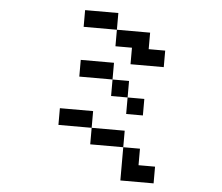

<svg xmlns="http://www.w3.org/2000/svg" viewBox="-56 -840 1112 961"><g transform="rotate(5 500.0 -359.0)"><path d="M333 -692.4V-776.4H500V-692.4ZM333 -442.4V-526.4H500V-442.4ZM250 -192.4V-276.4H417V-192.4ZM500 -692.4H667V-609.4H750V-526.4H583V-609.4H500ZM583 -359.4H500V-442.4H583ZM583 -359.4H667V-276.4H583ZM583 -109.4H417V-192.4H583ZM583 -109.4H667V-26.4H750V57.6H583Z"/></g></svg>

Font: KH Dot kagurazaka 12
Style: Regular
Weight: 400
Designer: Original version for X68000 by Keitarou Hiraki (http://hp.vector.co.jp/authors/VA000874/) / TrueType conversion by Homem
Version: Version 1.00.20150527